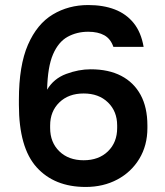

<svg xmlns="http://www.w3.org/2000/svg" viewBox="-20 -731 655 762"><path d="M320 11Q196 11 125.5 -67Q55 -145 55 -315V-335Q55 -471 91 -553.5Q127 -636 189.5 -673.5Q252 -711 330 -711Q390 -711 435.5 -693.5Q481 -676 510.5 -639.5Q540 -603 550 -545H430Q419 -577 394 -591Q369 -605 330 -605Q285 -605 248.5 -585Q212 -565 190.5 -515.5Q169 -466 167 -375Q193 -419 242.5 -437.5Q292 -456 340 -456Q411 -456 461 -430Q511 -404 538 -354.5Q565 -305 565 -233V-223Q565 -154 533 -101Q501 -48 445.5 -18.5Q390 11 320 11ZM312 -95Q372 -95 408.5 -130.5Q445 -166 445 -223V-233Q445 -289 408.5 -324.5Q372 -360 312 -360Q252 -360 215.5 -324.5Q179 -289 179 -233V-223Q179 -166 215.5 -130.5Q252 -95 312 -95Z"/></svg>

Font: Golos Text Medium
Style: Regular
Weight: 500
Designer: A.Korolkova, Vitaly Kuzmin
Foundry: ParaType Ltd
Version: Version 2.004